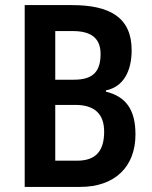

<svg xmlns="http://www.w3.org/2000/svg" viewBox="-20 -734 598 754"><path d="M262 -714H77V0H295C431 0 512 -79 512 -206C512 -304 474 -355 396 -374V-379C465 -393 497 -455 497 -537C497 -665 412 -714 262 -714ZM271 -421H197V-612H266C339 -612 375 -583 375 -522C375 -453 345 -421 271 -421ZM197 -322H276C353 -322 389 -285 389 -217C389 -142 357 -103 283 -103H197Z"/></svg>

Font: Noto Sans Sinhala UI Condensed SemiBold
Style: Regular
Weight: 600
Width: 3
Designer: Jelle Bosma - Monotype Design Team
Foundry: Monotype Imaging Inc.
Version: Version 2.006